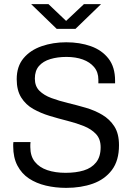

<svg xmlns="http://www.w3.org/2000/svg" viewBox="-20 -901 640 931"><path d="M301 10Q249 10 202.5 -1Q156 -12 120.5 -35.5Q85 -59 64.5 -98Q44 -137 44 -192Q44 -197 44 -202Q44 -207 45 -212H128Q127 -206 127 -200Q127 -194 127 -188Q127 -144 149 -116.5Q171 -89 209.5 -76Q248 -63 298 -63Q348 -63 386 -74.5Q424 -86 446 -113.5Q468 -141 468 -187Q468 -227 445.5 -251Q423 -275 387 -289.5Q351 -304 307.5 -315Q264 -326 221 -339Q178 -352 141.5 -372.5Q105 -393 83 -428Q61 -463 61 -517Q61 -579 94 -618.5Q127 -658 182 -677Q237 -696 301 -696Q367 -696 420.5 -677Q474 -658 506 -617Q538 -576 538 -510V-497H457V-515Q457 -551 436.5 -575.5Q416 -600 381.5 -612.5Q347 -625 302 -625Q259 -625 224 -614.5Q189 -604 169 -581Q149 -558 149 -520Q149 -483 171 -461Q193 -439 229.5 -425.5Q266 -412 309.5 -401.5Q353 -391 396 -378.5Q439 -366 475.5 -344.5Q512 -323 534.5 -288Q557 -253 557 -197Q557 -122 522.5 -76.5Q488 -31 430.5 -10.5Q373 10 301 10ZM255 -761 131 -881H215L316 -785H285L387 -881H470L346 -761Z"/></svg>

Font: Chivo Mono Light
Style: Regular
Weight: 300
Monospace: yes
Designer: Hector Gatti
Foundry: Omnibus-Type
Version: Version 1.008